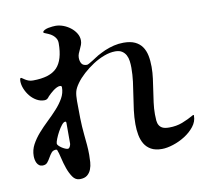

<svg xmlns="http://www.w3.org/2000/svg" viewBox="-91 -917 1183 1081"><g transform="rotate(-10 500.0 -377.0)"><path d="M177 -127Q159 -127 149.5 -115.5Q140 -104 132 -89.5Q124 -75 114.5 -63.5Q105 -52 87 -52Q75 -52 67 -58Q59 -64 54.5 -73Q50 -82 48 -92.5Q46 -103 46 -113Q46 -148 62.5 -178.5Q79 -209 104 -237.5Q129 -266 158 -293.5Q187 -321 212 -348.5Q237 -376 253.5 -405Q270 -434 270 -467Q270 -476 260 -476Q251 -476 241 -471Q231 -466 221.5 -459Q212 -452 203.5 -444Q195 -436 189 -430Q186 -426 183 -422.5Q180 -419 176 -416Q169 -412 160 -412Q137 -412 116 -424Q95 -436 79.5 -455Q64 -474 54.5 -497Q45 -520 45 -542Q45 -545 46 -552Q47 -559 52 -559Q54 -559 59.5 -555Q65 -551 73 -546Q81 -541 91.5 -537Q102 -533 116 -533Q213 -533 254 -576Q295 -619 295 -715Q295 -730 288.5 -741.5Q282 -753 271.5 -761.5Q261 -770 248 -775.5Q235 -781 223 -786L220 -790Q221 -797 230.5 -802Q240 -807 252 -809.5Q264 -812 276 -813Q288 -814 294 -814Q315 -814 337 -806Q359 -798 378 -783.5Q397 -769 409 -749.5Q421 -730 421 -708Q421 -695 416.5 -683Q412 -671 406.5 -660Q401 -649 396.5 -637.5Q392 -626 392 -614Q392 -594 400.5 -580.5Q409 -567 431 -567Q435 -567 445 -572.5Q455 -578 466 -585Q477 -592 487 -598.5Q497 -605 502 -608Q513 -614 524 -619.5Q535 -625 546 -630Q572 -641 599 -647.5Q626 -654 654 -654Q694 -654 719.5 -642Q745 -630 760 -608.5Q775 -587 781 -557.5Q787 -528 787 -493Q787 -459 782.5 -426Q778 -393 773 -359.5Q768 -326 763.5 -293Q759 -260 759 -226Q759 -206 760.5 -190Q762 -174 769 -162.5Q776 -151 789 -145Q802 -139 826 -139Q867 -139 901 -152Q935 -165 970 -185L974 -184V-179Q974 -147 952 -119Q930 -91 897.5 -70.5Q865 -50 829 -38.5Q793 -27 765 -27Q727 -27 703 -40.5Q679 -54 665.5 -76.5Q652 -99 646.5 -128.5Q641 -158 641 -190Q641 -230 646 -269.5Q651 -309 657.5 -349Q664 -389 669 -428.5Q674 -468 674 -508Q674 -527 671.5 -546Q669 -565 661 -580Q653 -595 638.5 -604.5Q624 -614 600 -614Q570 -614 536.5 -601.5Q503 -589 471.5 -568.5Q440 -548 413 -523.5Q386 -499 369 -475Q350 -449 345 -428.5Q340 -408 340 -376Q340 -327 341 -278.5Q342 -230 347 -181Q350 -152 352.5 -123.5Q355 -95 355 -66Q355 -46 353.5 -24Q352 -2 344.5 17Q337 36 322 48Q307 60 280 60Q255 60 239.5 37.5Q224 15 213.5 -15Q203 -45 196 -76Q189 -107 182 -124ZM260 -265Q260 -273 254 -273Q245 -273 233.5 -258.5Q222 -244 211.5 -225Q201 -206 193.5 -187Q186 -168 186 -160Q186 -154 193 -147Q200 -140 209 -134Q218 -128 227.5 -124Q237 -120 242 -120Q250 -120 255 -130Q260 -140 260 -147Z"/></g></svg>

Font: SoukouMincho
Style: Regular
Weight: 400
Designer: Dr. Ken Lunde (project architect, glyph set definition & overall production); Masataka HATTORI  (production & ideograph 
Foundry: Adobe Systems Incorporated
Version: Version 1.00